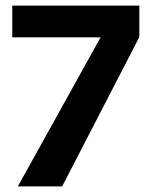

<svg xmlns="http://www.w3.org/2000/svg" viewBox="-20 -669 538 689"><path d="M24 -535V-649H480V-536L203 0H44L341 -535Z"/></svg>

Font: Karla Neue
Style: Bold
Weight: 700
Designer: Jonathan Pinhorn
Foundry: PYRS Fontlab Ltd. / Made with FontLab
Version: Version 1.000;PS 001.001;hotconv 1.0.56